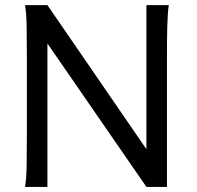

<svg xmlns="http://www.w3.org/2000/svg" viewBox="-20 -733 772 753"><path d="M166 -562.5V0H78.1Q83.5 -29.3 84.5 -84.7Q85.4 -140.1 85.4 -212.4V-500.5Q85.4 -572.8 84.5 -628.2Q83.5 -683.6 78.1 -712.9H166L554.2 -147.9V-712.9H642.1Q639.6 -698.2 638.2 -676.8Q636.7 -655.3 636 -628.2Q635.3 -601.1 635 -568.8Q634.8 -536.6 634.8 -500.5V0H554.2Z"/></svg>

Font: Andika APac
Style: Regular
Weight: 400
Designer: Victor Gaultney, Annie Olsen, Julie Remington, Don Collingsworth, Eric Hays, Becca Hirsbrunner
Foundry: SIL International
Version: Version 5.000